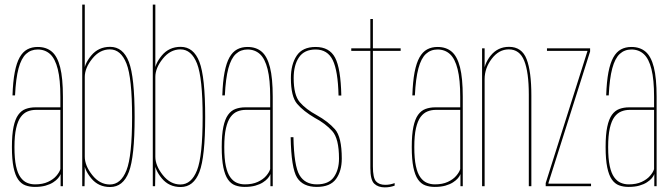

<svg xmlns="http://www.w3.org/2000/svg" viewBox="-20 -805 2904 830"><path d="M130.5 3Q157.5 3 177 -2.5Q196.5 -8 210 -16.8Q223.5 -25.5 231.2 -34.8Q239 -44 242 -52.5V0H252V-386.5Q252 -467.5 240 -514.5Q228 -561.5 204 -581.8Q180 -602 143 -602Q117.5 -602 98 -591.5Q78.5 -581 65 -557Q51.5 -533 43.8 -492.8Q36 -452.5 34 -392.5H45Q48.5 -466 60.2 -509.5Q72 -553 92.8 -572Q113.5 -591 143 -591Q175 -591 196.8 -571Q218.5 -551 229.8 -506Q241 -461 241 -386V-341H133Q110 -341 91 -334Q72 -327 58.8 -308.5Q45.5 -290 38.5 -256.5Q31.5 -223 31.5 -169.5Q31.5 -115.5 38.5 -81.5Q45.5 -47.5 58.5 -29Q71.5 -10.5 89.8 -3.8Q108 3 130.5 3ZM131.5 -8Q113 -8 97 -14.8Q81 -21.5 68.5 -38.8Q56 -56 49.2 -87.5Q42.5 -119 42.5 -169.5Q42.5 -219 49.8 -250.8Q57 -282.5 69.8 -299.5Q82.5 -316.5 99.2 -323.2Q116 -330 135 -330H241V-74Q237 -60.5 223.8 -45Q210.5 -29.5 187.5 -18.8Q164.5 -8 131.5 -8Z M335.5 0H345.5L346.5 -66V-785H335.5ZM456 3.5Q512 3.5 537 -61.5Q562 -126.5 562 -299Q562 -472.5 537 -537.5Q512 -602.5 456 -602.5Q405.5 -602.5 374.5 -565Q343.5 -527.5 343.5 -493.5L346.5 -472.5Q346.5 -511 378.8 -551.2Q411 -591.5 455 -591.5Q502.5 -591.5 526.8 -530Q551 -468.5 551 -299Q551 -130.5 526.8 -69Q502.5 -7.5 455 -7.5Q411 -7.5 378.8 -48.2Q346.5 -89 346.5 -127.5L343.5 -105.5Q343.5 -71.5 374.5 -34Q405.5 3.5 456 3.5Z M640.5 0H650.5L651.5 -66V-785H640.5ZM761 3.5Q817 3.5 842 -61.5Q867 -126.5 867 -299Q867 -472.5 842 -537.5Q817 -602.5 761 -602.5Q710.5 -602.5 679.5 -565Q648.5 -527.5 648.5 -493.5L651.5 -472.5Q651.5 -511 683.8 -551.2Q716 -591.5 760 -591.5Q807.5 -591.5 831.8 -530Q856 -468.5 856 -299Q856 -130.5 831.8 -69Q807.5 -7.5 760 -7.5Q716 -7.5 683.8 -48.2Q651.5 -89 651.5 -127.5L648.5 -105.5Q648.5 -71.5 679.5 -34Q710.5 3.5 761 3.5Z M1037.5 3Q1064.5 3 1084 -2.5Q1103.5 -8 1117 -16.8Q1130.5 -25.5 1138.2 -34.8Q1146 -44 1149 -52.5V0H1159V-386.5Q1159 -467.5 1147 -514.5Q1135 -561.5 1111 -581.8Q1087 -602 1050 -602Q1024.5 -602 1005 -591.5Q985.5 -581 972 -557Q958.5 -533 950.8 -492.8Q943 -452.5 941 -392.5H952Q955.5 -466 967.2 -509.5Q979 -553 999.8 -572Q1020.5 -591 1050 -591Q1082 -591 1103.8 -571Q1125.5 -551 1136.8 -506Q1148 -461 1148 -386V-341H1040Q1017 -341 998 -334Q979 -327 965.8 -308.5Q952.5 -290 945.5 -256.5Q938.5 -223 938.5 -169.5Q938.5 -115.5 945.5 -81.5Q952.5 -47.5 965.5 -29Q978.5 -10.5 996.8 -3.8Q1015 3 1037.5 3ZM1038.5 -8Q1020 -8 1004 -14.8Q988 -21.5 975.5 -38.8Q963 -56 956.2 -87.5Q949.5 -119 949.5 -169.5Q949.5 -219 956.8 -250.8Q964 -282.5 976.8 -299.5Q989.5 -316.5 1006.2 -323.2Q1023 -330 1042 -330H1148V-74Q1144 -60.5 1130.8 -45Q1117.5 -29.5 1094.5 -18.8Q1071.5 -8 1038.5 -8Z M1349.5 3Q1407.5 3 1432.5 -31.2Q1457.5 -65.5 1457.5 -119.5Q1457.5 -213 1427.8 -246.5Q1398 -280 1349.5 -307Q1302.5 -332.5 1276 -363.2Q1249.5 -394 1249.5 -467.5Q1249.5 -523.5 1272.5 -557.2Q1295.5 -591 1344.5 -591Q1396 -591 1418.5 -545Q1441 -499 1443.5 -392H1455.5Q1453 -509.5 1428.5 -555.8Q1404 -602 1344.5 -602Q1287.5 -602 1262.5 -564.2Q1237.5 -526.5 1237.5 -467.5Q1237.5 -387.5 1264.5 -356Q1291.5 -324.5 1340 -296Q1387 -271 1416.2 -238.5Q1445.5 -206 1445.5 -119.5Q1445.5 -71 1423.2 -39.5Q1401 -8 1349.5 -8Q1298.5 -8 1274.8 -47.8Q1251 -87.5 1248.5 -212H1236.5Q1239 -77.5 1264.2 -37.2Q1289.5 3 1349.5 3Z M1643.5 5Q1666 5 1686 -2.5V-13.5Q1666 -6 1645.5 -6Q1619 -6 1605.5 -21Q1592 -36 1592 -85.5V-585H1712V-596H1592V-723H1581V-596H1498.5V-585H1581V-78.5Q1581 -27 1597.8 -11Q1614.5 5 1643.5 5Z M1859 3Q1886 3 1905.5 -2.5Q1925 -8 1938.5 -16.8Q1952 -25.5 1959.8 -34.8Q1967.5 -44 1970.5 -52.5V0H1980.5V-386.5Q1980.5 -467.5 1968.5 -514.5Q1956.5 -561.5 1932.5 -581.8Q1908.5 -602 1871.5 -602Q1846 -602 1826.5 -591.5Q1807 -581 1793.5 -557Q1780 -533 1772.2 -492.8Q1764.5 -452.5 1762.5 -392.5H1773.5Q1777 -466 1788.8 -509.5Q1800.5 -553 1821.2 -572Q1842 -591 1871.5 -591Q1903.5 -591 1925.2 -571Q1947 -551 1958.2 -506Q1969.5 -461 1969.5 -386V-341H1861.5Q1838.5 -341 1819.5 -334Q1800.5 -327 1787.2 -308.5Q1774 -290 1767 -256.5Q1760 -223 1760 -169.5Q1760 -115.5 1767 -81.5Q1774 -47.5 1787 -29Q1800 -10.5 1818.2 -3.8Q1836.5 3 1859 3ZM1860 -8Q1841.5 -8 1825.5 -14.8Q1809.5 -21.5 1797 -38.8Q1784.5 -56 1777.8 -87.5Q1771 -119 1771 -169.5Q1771 -219 1778.2 -250.8Q1785.5 -282.5 1798.2 -299.5Q1811 -316.5 1827.8 -323.2Q1844.5 -330 1863.5 -330H1969.5V-74Q1965.5 -60.5 1952.2 -45Q1939 -29.5 1916 -18.8Q1893 -8 1860 -8Z M2064 0H2075V-504V-596H2064ZM2266 0H2277V-392.5Q2277 -496 2256.5 -549.2Q2236 -602.5 2180.5 -602.5Q2132 -602.5 2101.5 -565Q2071 -527.5 2071 -482.5L2075 -463Q2075 -510.5 2105.8 -551Q2136.5 -591.5 2179.5 -591.5Q2226.5 -591.5 2246.2 -542.2Q2266 -493 2266 -396Z M2339 0H2535V-11H2351V-14.5L2531 -582.5V-596H2344.5V-585H2519.5V-584L2339 -13.5Z M2697 3Q2724 3 2743.5 -2.5Q2763 -8 2776.5 -16.8Q2790 -25.5 2797.8 -34.8Q2805.5 -44 2808.5 -52.5V0H2818.5V-386.5Q2818.5 -467.5 2806.5 -514.5Q2794.5 -561.5 2770.5 -581.8Q2746.5 -602 2709.5 -602Q2684 -602 2664.5 -591.5Q2645 -581 2631.5 -557Q2618 -533 2610.2 -492.8Q2602.5 -452.5 2600.5 -392.5H2611.5Q2615 -466 2626.8 -509.5Q2638.5 -553 2659.2 -572Q2680 -591 2709.5 -591Q2741.5 -591 2763.2 -571Q2785 -551 2796.2 -506Q2807.5 -461 2807.5 -386V-341H2699.5Q2676.5 -341 2657.5 -334Q2638.5 -327 2625.2 -308.5Q2612 -290 2605 -256.5Q2598 -223 2598 -169.5Q2598 -115.5 2605 -81.5Q2612 -47.5 2625 -29Q2638 -10.5 2656.2 -3.8Q2674.5 3 2697 3ZM2698 -8Q2679.5 -8 2663.5 -14.8Q2647.5 -21.5 2635 -38.8Q2622.5 -56 2615.8 -87.5Q2609 -119 2609 -169.5Q2609 -219 2616.2 -250.8Q2623.5 -282.5 2636.2 -299.5Q2649 -316.5 2665.8 -323.2Q2682.5 -330 2701.5 -330H2807.5V-74Q2803.5 -60.5 2790.2 -45Q2777 -29.5 2754 -18.8Q2731 -8 2698 -8Z"/></svg>

Font: Anybody Thin Condensed
Style: Regular
Weight: 100
Width: 3
Version: Version 1.113;gftools[0.9.25]